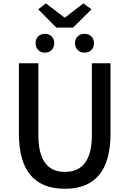

<svg xmlns="http://www.w3.org/2000/svg" viewBox="-20 -1114 772 1146"><path d="M367.2 12.7Q92.8 12.7 92.8 -316.4V-736.3H209V-307.6Q209 -87.9 367.2 -87.9Q528.3 -87.9 528.3 -307.6V-736.3H639.6V-316.4Q639.6 12.7 367.2 12.7ZM316.4 -949.2 208 -1058.6 253.9 -1093.8 364.3 -1009.8H369.1L477.5 -1093.8L526.4 -1058.6L416 -949.2ZM192.4 -856.4Q192.4 -880.9 207.5 -896.5Q222.7 -912.1 248 -912.1Q273.4 -912.1 288.6 -896.5Q303.7 -880.9 303.7 -856.4Q303.7 -831.1 288.1 -815.4Q272.5 -799.8 248 -799.8Q223.6 -799.8 208 -815.4Q192.4 -831.1 192.4 -856.4ZM525.4 -815.9Q509.8 -799.8 484.4 -799.8Q459 -799.8 443.4 -815.9Q427.7 -832 427.7 -856.4Q427.7 -880.9 443.4 -896.5Q459 -912.1 484.4 -912.1Q509.8 -912.1 525.4 -896.5Q541 -880.9 541 -856.4Q541 -832 525.4 -815.9Z"/></svg>

Font: Gen Shin Gothic Medium
Style: Regular
Weight: 500
Designer: [Source Han Sans]
Ryoko NISHIZUKA  (kana & ideographs); Paul D. Hunt (Latin, Greek & Cyrillic); Wenlong ZHANG  (bopomofo
Version: Version 1.002.20150607